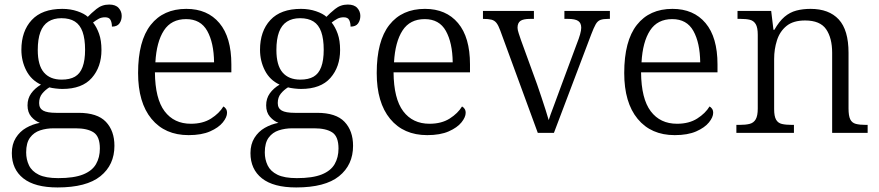

<svg xmlns="http://www.w3.org/2000/svg" viewBox="-20 -584 3862 844"><path d="M233 240Q133 240 82.5 200Q32 160 32 89Q32 50 49.5 22Q67 -6 95 -22Q123 -38 155 -44Q134 -52 117.5 -71Q101 -90 101 -121Q101 -151 117 -173.5Q133 -196 160 -212Q117 -232 95.5 -274Q74 -316 74 -365Q74 -447 119.5 -496Q165 -545 254 -545Q290 -545 320.5 -534.5Q351 -524 366 -510Q380 -525 404 -544.5Q428 -564 460 -564Q488 -564 501.5 -549Q515 -534 515 -514Q515 -495 505 -481Q495 -467 472 -467Q472 -484 466 -496Q460 -508 442 -508Q426 -508 414 -501.5Q402 -495 389 -485Q405 -465 415.5 -435.5Q426 -406 426 -364Q426 -290 383.5 -241.5Q341 -193 254 -193Q242 -193 224.5 -195Q207 -197 197 -200Q179 -189 165.5 -172.5Q152 -156 152 -131Q152 -108 169.5 -98Q187 -88 227 -88H325Q408 -88 445.5 -48.5Q483 -9 483 57Q483 141 421.5 190.5Q360 240 233 240ZM236 199Q305 199 345 183Q385 167 402 137.5Q419 108 419 69Q419 16 391.5 -2Q364 -20 312 -20H216Q184 -20 156.5 -11Q129 -2 112 21Q95 44 95 86Q95 117 107.5 143Q120 169 150.5 184Q181 199 236 199ZM251 -234Q287 -234 309.5 -247Q332 -260 343 -289.5Q354 -319 354 -365Q354 -413 343 -444Q332 -475 309 -489.5Q286 -504 250 -504Q216 -504 192.5 -489Q169 -474 157.5 -443Q146 -412 146 -364Q146 -297 173 -265.5Q200 -234 251 -234Z M809 10Q705 10 646 -61.5Q587 -133 587 -263Q587 -404 642.5 -474.5Q698 -545 799 -545Q892 -545 944.5 -482.5Q997 -420 997 -301V-266H661Q662 -150 703.5 -95Q745 -40 819 -40Q872 -40 908 -63Q944 -86 962 -116Q968 -113 973 -106Q978 -99 978 -88Q978 -69 959.5 -46Q941 -23 903.5 -6.5Q866 10 809 10ZM921 -310Q920 -396 891 -448Q862 -500 798 -500Q733 -500 700.5 -450Q668 -400 663 -310Z M1282 240Q1182 240 1131.5 200Q1081 160 1081 89Q1081 50 1098.5 22Q1116 -6 1144 -22Q1172 -38 1204 -44Q1183 -52 1166.5 -71Q1150 -90 1150 -121Q1150 -151 1166 -173.5Q1182 -196 1209 -212Q1166 -232 1144.5 -274Q1123 -316 1123 -365Q1123 -447 1168.5 -496Q1214 -545 1303 -545Q1339 -545 1369.5 -534.5Q1400 -524 1415 -510Q1429 -525 1453 -544.5Q1477 -564 1509 -564Q1537 -564 1550.5 -549Q1564 -534 1564 -514Q1564 -495 1554 -481Q1544 -467 1521 -467Q1521 -484 1515 -496Q1509 -508 1491 -508Q1475 -508 1463 -501.5Q1451 -495 1438 -485Q1454 -465 1464.5 -435.5Q1475 -406 1475 -364Q1475 -290 1432.5 -241.5Q1390 -193 1303 -193Q1291 -193 1273.5 -195Q1256 -197 1246 -200Q1228 -189 1214.5 -172.5Q1201 -156 1201 -131Q1201 -108 1218.5 -98Q1236 -88 1276 -88H1374Q1457 -88 1494.5 -48.5Q1532 -9 1532 57Q1532 141 1470.5 190.5Q1409 240 1282 240ZM1285 199Q1354 199 1394 183Q1434 167 1451 137.5Q1468 108 1468 69Q1468 16 1440.5 -2Q1413 -20 1361 -20H1265Q1233 -20 1205.5 -11Q1178 -2 1161 21Q1144 44 1144 86Q1144 117 1156.5 143Q1169 169 1199.5 184Q1230 199 1285 199ZM1300 -234Q1336 -234 1358.5 -247Q1381 -260 1392 -289.5Q1403 -319 1403 -365Q1403 -413 1392 -444Q1381 -475 1358 -489.5Q1335 -504 1299 -504Q1265 -504 1241.5 -489Q1218 -474 1206.5 -443Q1195 -412 1195 -364Q1195 -297 1222 -265.5Q1249 -234 1300 -234Z M1858 10Q1754 10 1695 -61.5Q1636 -133 1636 -263Q1636 -404 1691.5 -474.5Q1747 -545 1848 -545Q1941 -545 1993.5 -482.5Q2046 -420 2046 -301V-266H1710Q1711 -150 1752.5 -95Q1794 -40 1868 -40Q1921 -40 1957 -63Q1993 -86 2011 -116Q2017 -113 2022 -106Q2027 -99 2027 -88Q2027 -69 2008.5 -46Q1990 -23 1952.5 -6.5Q1915 10 1858 10ZM1970 -310Q1969 -396 1940 -448Q1911 -500 1847 -500Q1782 -500 1749.5 -450Q1717 -400 1712 -310Z M2179 -450Q2171 -472 2162.5 -483Q2154 -494 2140.5 -497.5Q2127 -501 2103 -501V-536H2327V-501H2311Q2280 -501 2267.5 -492Q2255 -483 2255 -462Q2255 -453 2260 -438Q2265 -423 2270 -408L2341 -213Q2350 -187 2360 -157Q2370 -127 2378.5 -100.5Q2387 -74 2392 -56Q2398 -76 2414 -117.5Q2430 -159 2447 -207L2515 -390Q2525 -415 2530 -433Q2535 -451 2535 -462Q2535 -483 2521.5 -492Q2508 -501 2476 -501H2461V-536H2661V-501H2653Q2632 -501 2619.5 -496.5Q2607 -492 2598.5 -477Q2590 -462 2579 -433L2415 0H2344Z M2946 10Q2842 10 2783 -61.5Q2724 -133 2724 -263Q2724 -404 2779.5 -474.5Q2835 -545 2936 -545Q3029 -545 3081.5 -482.5Q3134 -420 3134 -301V-266H2798Q2799 -150 2840.5 -95Q2882 -40 2956 -40Q3009 -40 3045 -63Q3081 -86 3099 -116Q3105 -113 3110 -106Q3115 -99 3115 -88Q3115 -69 3096.5 -46Q3078 -23 3040.5 -6.5Q3003 10 2946 10ZM3058 -310Q3057 -396 3028 -448Q2999 -500 2935 -500Q2870 -500 2837.5 -450Q2805 -400 2800 -310Z M3217 0V-35H3230Q3258 -35 3275.5 -39.5Q3293 -44 3302 -59.5Q3311 -75 3311 -107V-431Q3311 -463 3302 -478Q3293 -493 3276.5 -497Q3260 -501 3235 -501H3222V-536H3370L3380 -453H3384Q3405 -490 3428.5 -510Q3452 -530 3480.5 -537.5Q3509 -545 3543 -545Q3624 -545 3667 -498.5Q3710 -452 3710 -352V-107Q3710 -75 3717.5 -59.5Q3725 -44 3742 -39.5Q3759 -35 3786 -35H3794V0H3638V-352Q3638 -417 3611.5 -455.5Q3585 -494 3519 -494Q3467 -494 3437.5 -470Q3408 -446 3395.5 -407Q3383 -368 3383 -325V-104Q3383 -73 3391.5 -58Q3400 -43 3417.5 -39Q3435 -35 3462 -35H3470V0Z"/></svg>

Font: Noto Serif Tibetan Light
Style: Regular
Weight: 300
Version: Version 2.103